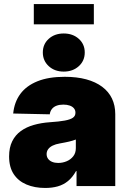

<svg xmlns="http://www.w3.org/2000/svg" viewBox="-20 -908 626 937"><path d="M200.7 9.3Q148.9 9.3 109.1 -7.6Q69.3 -24.4 46.9 -58.3Q24.4 -92.3 24.4 -144.5Q24.4 -188 39.6 -218.5Q54.7 -249 81.8 -268.6Q108.9 -288.1 145 -298.3Q181.2 -308.6 223.1 -311.5Q268.6 -314.5 296.1 -319.6Q323.7 -324.7 335.9 -333.5Q348.1 -342.3 348.1 -356.9V-358.9Q348.1 -370.6 340.8 -379.4Q333.5 -388.2 320.3 -392.8Q307.1 -397.5 289.1 -397.5Q270 -397.5 255.9 -392.1Q241.7 -386.7 233.4 -376.2Q225.1 -365.7 222.7 -350.1L44.4 -354Q49.8 -409.7 79.3 -449.7Q108.9 -489.7 163.1 -511.5Q217.3 -533.2 295.9 -533.2Q355 -533.2 400.9 -520.8Q446.8 -508.3 478.5 -484.6Q510.3 -460.9 526.4 -427.2Q542.5 -393.6 542.5 -351.1V0H353.5V-73.2H351.1Q334 -42.5 311.8 -24.4Q289.6 -6.3 262 1.5Q234.4 9.3 200.7 9.3ZM264.2 -112.8Q285.6 -112.8 305.4 -121.1Q325.2 -129.4 337.6 -145.5Q350.1 -161.6 350.1 -185.1V-227.1Q342.8 -224.1 334.5 -221.7Q326.2 -219.2 316.9 -217Q307.6 -214.8 296.4 -212.6Q285.2 -210.4 272 -208Q251.5 -204.6 237.1 -197.5Q222.7 -190.4 215.1 -179.9Q207.5 -169.4 207.5 -156.2Q207.5 -142.6 214.8 -132.8Q222.2 -123 234.9 -117.9Q247.6 -112.8 264.2 -112.8ZM291 -558.6Q246.6 -558.6 217.8 -585.2Q189 -611.8 189 -651.9Q189 -692.4 217.8 -718.5Q246.6 -744.6 291 -744.6Q335.4 -744.6 364.5 -718.5Q393.6 -692.4 393.6 -651.9Q393.6 -611.3 364.5 -585Q335.4 -558.6 291 -558.6ZM438 -888.2V-789.1H145V-888.2Z"/></svg>

Font: Inter 28pt Black
Style: Regular
Weight: 900
Designer: Rasmus Andersson
Foundry: rsms
Version: Version 4.001;git-66647c0bb